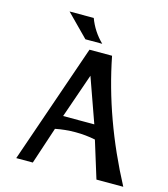

<svg xmlns="http://www.w3.org/2000/svg" viewBox="-111 -830 805 918"><g transform="rotate(15 292.0 -371.5)"><path d="M219.2 -252.4H373.5L295.4 -472.2ZM584.5 0H451.7L395 -183.1Q347.7 -192.9 296.9 -192.9Q246.1 -192.9 197.3 -183.1L136.7 0H54.7L258.8 -591.3H370.6Q428.7 -293.5 584.5 0ZM310.5 -634.3H227.1L119.6 -743.2H239.3Q262.2 -681.2 310.5 -634.3Z"/></g></svg>

Font: Rachana
Style: Bold
Weight: 700
Designer: Hussain KH
Foundry: Hussain KH, Rajeesh K Nambiar, Santhosh Thottingal, Swathanthra Malayalam Computing (http://smc.org.in)
Version: Version 7.0.0+20221109